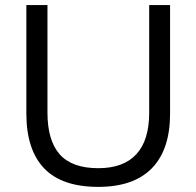

<svg xmlns="http://www.w3.org/2000/svg" viewBox="-20 -725 770 754"><path d="M366.2 8.9Q222.6 8.9 153.1 -64.2Q83.5 -137.3 83.5 -278.9V-705H166.4V-282.6Q166.4 -173.7 214.3 -119.1Q262.3 -64.5 366.2 -64.5Q464.5 -64.5 515.2 -119.1Q565.9 -173.7 565.9 -282.6V-705H647.9V-278.9Q647.9 -137.3 576.3 -64.2Q504.7 8.9 366.2 8.9Z"/></svg>

Font: Mulish ExtraLight
Style: Regular
Weight: 200
Designer: Vernon Adams
Foundry: Vernon Adams
Version: Version 3.603